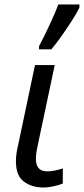

<svg xmlns="http://www.w3.org/2000/svg" viewBox="-20 -826 374 856"><path d="M174 10C203 10 243 0 260 -8V-75C233 -67 214 -62 191 -62C152 -62 140 -86 140 -118C140 -137 144 -160 148 -177L224 -536H136L61 -180C54 -152 51 -127 51 -107C51 -64 63 -33 87 -16C110 1 139 10 174 10ZM209 -606C252 -657 317 -755 334 -792V-806H240C221 -754 179 -667 154 -620V-606Z"/></svg>

Font: BC Sans
Style: Italic
Weight: 400
Italic angle: -12°
Designer: Monotype Design Team
Designer: Province of B.C.
Foundry: Monotype Imaging Inc.
Version: Version 2.000;GOOG;noto-source:20170915:90ef993387c0